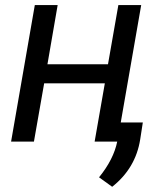

<svg xmlns="http://www.w3.org/2000/svg" viewBox="-20 -548 642 743"><path d="M526.4 -528.3H438L397.9 -299.3H163.6L203.1 -528.3H114.7L22.9 0H111.3L150.9 -225.6H385.7L346.2 0H433.6C424.3 45.9 400.9 91.8 363.3 138.2L414.1 174.8C474.6 127 510.7 65.9 522.5 -8.3L532.7 -74.2H447.3Z"/></svg>

Font: Roboto
Style: Italic
Weight: 400
Italic angle: -12°
Designer: Google
Version: Version 2.137; 2017